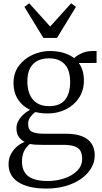

<svg xmlns="http://www.w3.org/2000/svg" viewBox="-20 -862 608 1144"><path d="M257.5 261.5Q200.5 261.5 158 251.2Q115.5 241 87.2 222.2Q59 203.5 45 176.8Q31 150 31 116.5Q31 84.5 44.2 58.2Q57.5 32 79.2 12.8Q101 -6.5 127 -16.5Q104 -28 91 -48Q78 -68 78 -98Q78 -121.5 89.8 -142.5Q101.5 -163.5 119.8 -180.2Q138 -197 158.5 -207.5Q110.5 -231.5 85.5 -272Q60.5 -312.5 60.5 -367.5Q60.5 -427 92.2 -469.8Q124 -512.5 173.8 -535.2Q223.5 -558 277 -558Q324 -558 360.5 -546.5Q397 -535 422 -515.5Q433 -528 463.5 -543Q494 -558 529.5 -558H555.5V-487L449.5 -486.5Q458.5 -475 465.5 -459Q472.5 -443 476.2 -424Q480 -405 480 -383.5Q480 -323 450.5 -278.8Q421 -234.5 372 -210.2Q323 -186 265 -186Q245 -186 226 -188.2Q207 -190.5 190 -194.5Q174 -182.5 160.8 -164.8Q147.5 -147 147.5 -125Q147.5 -88 171 -76.5Q194.5 -65 249.5 -65H374Q433.5 -65 471.2 -49Q509 -33 526.8 -4.2Q544.5 24.5 544.5 62.5Q544.5 104.5 523 140.5Q501.5 176.5 462.8 203.8Q424 231 371.8 246.2Q319.5 261.5 257.5 261.5ZM264 216.5Q318.5 216.5 365.2 200.2Q412 184 440.8 154.5Q469.5 125 469.5 85.5Q469.5 59.5 461.2 40.8Q453 22 428.2 11.5Q403.5 1 354.5 1H233Q211 1 192.2 0Q173.5 -1 158.5 -4.5Q136 13 123.5 38.5Q111 64 111 101.5Q111 138.5 126.8 164.2Q142.5 190 176 203.2Q209.5 216.5 264 216.5ZM272.5 -229.5Q336.5 -229.5 367.2 -266.8Q398 -304 398 -375Q398 -421.5 383.2 -452.5Q368.5 -483.5 340.2 -499Q312 -514.5 272 -514.5Q235 -514.5 205.8 -500.8Q176.5 -487 159.8 -456.8Q143 -426.5 143 -376Q143 -334 156.5 -301Q170 -268 198.8 -248.8Q227.5 -229.5 272.5 -229.5ZM238.5 -636 125.5 -821 154 -842.5 279 -704 404 -842.5 432.5 -821 319.5 -636Z"/></svg>

Font: Merriweather 48pt Light
Style: Regular
Weight: 300
Version: Version 2.100